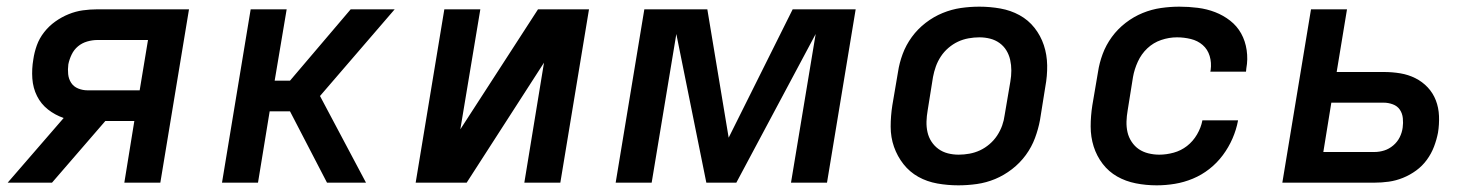

<svg xmlns="http://www.w3.org/2000/svg" viewBox="-20 -548 4440 576"><path d="M136 0H3L171 -194Q145 -203 124 -219.5Q103 -236 91 -260Q79 -284 77 -312.5Q75 -341 80 -370Q83 -391 90.5 -412Q98 -433 112.5 -451.5Q127 -470 146 -483.5Q165 -497 186 -505.5Q207 -514 228.5 -517Q250 -520 271 -520H547L461 0H353L383 -185H296ZM243 -277H399L424 -428H272Q257 -428 241.5 -423.5Q226 -419 214 -409Q202 -399 195 -384.5Q188 -370 185 -355Q183 -340 184.5 -325.5Q186 -311 193.5 -299.5Q201 -288 214.5 -282.5Q228 -277 243 -277Z M646 0 732 -520H840L804 -306H850L1032 -520H1164L940 -260L1078 0H961L850 -214H789L754 0Z M1227 0 1313 -520H1421L1361 -160L1594 -520H1747L1661 0H1553L1612 -360L1380 0Z M1827 0 1913 -520H2102L2166 -135L2358 -520H2547L2461 0H2353L2427 -446L2189 0H2099L2009 -446L1935 0Z M2855 8Q2823 8 2792 2.5Q2761 -3 2735 -17.5Q2709 -32 2690.5 -55.5Q2672 -79 2662 -107.5Q2652 -136 2652 -168Q2652 -200 2657 -232L2674 -332Q2678 -359 2688 -386Q2698 -413 2715.5 -437Q2733 -461 2757 -479.5Q2781 -498 2808 -509Q2835 -520 2862.5 -524Q2890 -528 2918 -528Q2950 -528 2981 -522.5Q3012 -517 3038.5 -502.5Q3065 -488 3083.5 -464.5Q3102 -441 3111.5 -412.5Q3121 -384 3121.5 -352Q3122 -320 3116 -288L3100 -188Q3095 -161 3085 -134Q3075 -107 3057.5 -83Q3040 -59 3016 -40.5Q2992 -22 2965.5 -11Q2939 0 2911 4Q2883 8 2855 8ZM2856 -84Q2872 -84 2888.5 -87Q2905 -90 2920 -97Q2935 -104 2948.5 -115.5Q2962 -127 2971.5 -141.5Q2981 -156 2986.5 -171.5Q2992 -187 2994 -203L3011 -303Q3014 -320 3014 -336.5Q3014 -353 3010.5 -368.5Q3007 -384 2999 -397Q2991 -410 2978.5 -419Q2966 -428 2950.5 -432Q2935 -436 2918 -436Q2902 -436 2885.5 -433Q2869 -430 2854 -423Q2839 -416 2825.5 -404.5Q2812 -393 2802.5 -378.5Q2793 -364 2787.5 -348.5Q2782 -333 2779 -317L2763 -217Q2760 -200 2759.5 -183.5Q2759 -167 2762.5 -151.5Q2766 -136 2774.5 -123Q2783 -110 2795.5 -101Q2808 -92 2823.5 -88Q2839 -84 2856 -84Z M3450 8Q3418 8 3387.5 2Q3357 -4 3331.5 -18.5Q3306 -33 3288 -56.5Q3270 -80 3261 -108.5Q3252 -137 3252 -168.5Q3252 -200 3257 -232L3274 -332Q3278 -359 3288 -386Q3298 -413 3315.5 -437Q3333 -461 3357 -479.5Q3381 -498 3408 -509Q3435 -520 3463 -524Q3491 -528 3518 -528Q3546 -528 3573.5 -524.5Q3601 -521 3625.5 -511.5Q3650 -502 3670.5 -486Q3691 -470 3703.5 -447.5Q3716 -425 3720 -397.5Q3724 -370 3719 -343L3718 -333H3611L3612 -338Q3615 -360 3609 -380Q3603 -400 3588 -413Q3573 -426 3552.5 -431Q3532 -436 3511 -436Q3487 -436 3463.5 -428Q3440 -420 3422 -403Q3404 -386 3393.5 -363Q3383 -340 3379 -317L3363 -217Q3360 -200 3359.5 -183.5Q3359 -167 3362.5 -151.5Q3366 -136 3375 -122.5Q3384 -109 3396.5 -100.5Q3409 -92 3425 -88Q3441 -84 3458 -84Q3479 -84 3501 -90Q3523 -96 3541 -110Q3559 -124 3571 -144.5Q3583 -165 3587 -186V-187H3694V-186Q3689 -159 3677.5 -132.5Q3666 -106 3648.5 -82.5Q3631 -59 3608 -41Q3585 -23 3558.5 -12Q3532 -1 3504.5 3.5Q3477 8 3450 8Z M3827 0 3913 -520H4021L3990 -332H4132Q4157 -332 4181 -328Q4205 -324 4226 -313.5Q4247 -303 4263 -286Q4279 -269 4287.5 -247Q4296 -225 4297 -200Q4298 -175 4294 -150Q4290 -129 4282 -108Q4274 -87 4260.5 -68.5Q4247 -50 4228.5 -36.5Q4210 -23 4189 -14.5Q4168 -6 4146.5 -3Q4125 0 4103 0ZM4103 -92Q4118 -92 4132.5 -96.5Q4147 -101 4159.5 -111.5Q4172 -122 4179 -136Q4186 -150 4188 -165Q4190 -179 4188.5 -193.5Q4187 -208 4179.5 -219Q4172 -230 4158.5 -235Q4145 -240 4131 -240H3974L3950 -92Z"/></svg>

Font: Iosevka Aile Semibold Oblique
Style: Regular
Weight: 600
Italic angle: -9°
Designer: Belleve Invis
Foundry: Belleve Invis
Version: Version 31.1.0; ttfautohint (v1.8.4)